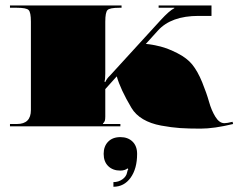

<svg xmlns="http://www.w3.org/2000/svg" viewBox="-20 -475 897 722"><path d="M495.6 103.6Q495.6 159.1 471.2 193.2Q446.7 227.3 406.5 227.3V209.8Q425.7 209.8 440.6 199.1Q455.4 188.4 458 173.1Q459.4 165.2 462.4 160.8L458.9 158.2Q456.7 161.3 449.1 163.9Q441.4 166.5 432.7 166.5Q404.3 166.5 387 149.7Q369.8 132.9 369.8 103.6Q369.8 75.2 386.6 57.9Q403.4 40.6 432.7 40.6Q461.1 40.6 478.4 57.5Q495.6 74.3 495.6 103.6ZM17.5 -454.5H437.1V-445.8H428.3Q392.9 -445.8 384.4 -437.3Q375.9 -428.8 375.9 -393.4V-197.6Q375.9 -176.6 372.8 -168.3L375.9 -166.5Q381.6 -179.6 393.4 -190.6L583.5 -398.6Q617.6 -435.8 635.5 -444.1V-445.8H576.5V-454.5H775.3V-415.2H726.4Q623.7 -415.2 573.9 -360.1L528.4 -309.9Q553.3 -307.7 582.8 -300.3Q612.3 -292.8 647.7 -274.7Q683.1 -256.6 702.8 -232.5Q723.3 -207.2 740.2 -165.9Q757 -124.6 766 -92.4Q774.9 -60.3 789.8 -36.1Q804.6 -11.8 823.9 -11.8Q833.5 -11.8 854.5 -17L856.6 -8.7Q785 8.7 734.3 8.7Q689.2 8.7 657.1 6.6Q625 4.4 585.7 -2.8Q546.3 -10.1 517.9 -26.9Q489.5 -43.7 474.2 -69.5Q432.7 -139.4 419.1 -187.9L375.9 -139.9V-36.7Q375.9 -25.3 374.1 -20.5Q372.4 -15.7 367.1 -10.5V-8.7H432.7V0H17.5V-8.7H43.7Q96.2 -8.7 96.2 -61.2V-393.4Q96.2 -428.8 87.6 -437.3Q79.1 -445.8 43.7 -445.8H17.5Z"/></svg>

Font: FoglihtenBlackPcs
Style: BlackPcs
Weight: 900
Version: Version 0.75